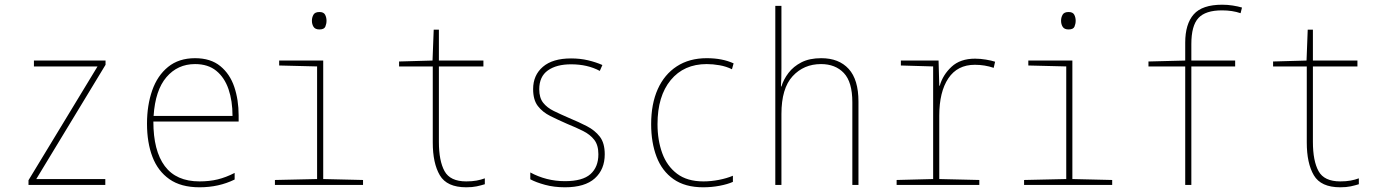

<svg xmlns="http://www.w3.org/2000/svg" viewBox="-20 -785 5870 815"><path d="M101 0V-20L394 -503H124V-528H428V-510L134 -25H427V0Z M827 10Q748 10 699 -24.5Q650 -59 627 -119.5Q604 -180 604 -260Q604 -338 626 -401Q648 -464 693.5 -501Q739 -538 808 -538Q874 -538 915 -504.5Q956 -471 974.5 -416Q993 -361 993 -295V-269H631Q631 -145 679.5 -80Q728 -15 827 -15Q869 -15 904 -23.5Q939 -32 976 -51V-23Q909 10 827 10ZM967 -293Q967 -357 950 -406.5Q933 -456 898 -484.5Q863 -513 808 -513Q734 -513 686.5 -457.5Q639 -402 632 -293Z M1336 -660Q1318 -660 1311 -671Q1304 -682 1304 -697Q1304 -711 1310.5 -722.5Q1317 -734 1336 -734Q1354 -734 1360 -722.5Q1366 -711 1366 -697Q1366 -684 1361 -672Q1356 -660 1336 -660ZM1147 0V-21L1326 -25V-503L1165 -507V-528H1352V-25L1521 -21V0Z M1959 10Q1877 10 1847 -41Q1817 -92 1817 -180V-503H1674V-524L1816 -528L1821 -659H1843V-528H2032V-503H1843V-183Q1843 -102 1867 -58.5Q1891 -15 1959 -15Q1984 -15 2003 -18.5Q2022 -22 2038 -28V-3Q2022 2 2003.5 6Q1985 10 1959 10Z M2378 10Q2332 10 2293.5 -0.5Q2255 -11 2231 -24V-53Q2264 -35 2301 -25.5Q2338 -16 2378 -16Q2453 -16 2486.5 -46Q2520 -76 2520 -130Q2520 -169 2502.5 -191.5Q2485 -214 2455 -229Q2425 -244 2388 -259Q2349 -276 2316 -292.5Q2283 -309 2263 -335Q2243 -361 2243 -407Q2243 -466 2284.5 -501.5Q2326 -537 2404 -537Q2443 -537 2476.5 -529Q2510 -521 2537 -509L2526 -484Q2474 -512 2404 -512Q2342 -512 2305.5 -486Q2269 -460 2269 -406Q2269 -370 2285.5 -349Q2302 -328 2330.5 -314Q2359 -300 2396 -284Q2437 -267 2471 -249.5Q2505 -232 2526 -205Q2547 -178 2547 -130Q2547 -66 2505 -28Q2463 10 2378 10Z M2965 10Q2888 10 2839 -24.5Q2790 -59 2767 -119.5Q2744 -180 2744 -258Q2744 -344 2772 -406.5Q2800 -469 2853 -503.5Q2906 -538 2980 -538Q3046 -538 3094 -516L3087 -491Q3063 -503 3034.5 -508Q3006 -513 2980 -513Q2883 -513 2827 -445Q2771 -377 2771 -258Q2771 -190 2791 -135Q2811 -80 2854 -47.5Q2897 -15 2966 -15Q2998 -15 3031.5 -21.5Q3065 -28 3091 -39V-13Q3069 -3 3035 3.5Q3001 10 2965 10Z M3271 0V-760H3297V-495Q3297 -472 3296.5 -455Q3296 -438 3295 -418H3297Q3306 -448 3327 -475.5Q3348 -503 3382 -520.5Q3416 -538 3466 -538Q3541 -538 3582.5 -492.5Q3624 -447 3624 -354V0H3598V-351Q3598 -437 3562 -475Q3526 -513 3465 -513Q3392 -513 3344.5 -461.5Q3297 -410 3297 -301V0Z M3786 0V-21L3941 -25V-503L3804 -507V-528H3964L3967 -421H3969Q3982 -467 4019 -501.5Q4056 -536 4119 -536Q4141 -536 4165 -532Q4189 -528 4204 -523L4198 -497Q4160 -510 4118 -510Q4044 -510 4005.5 -452.5Q3967 -395 3967 -294V-25L4137 -21V0Z M4516 -660Q4498 -660 4491 -671Q4484 -682 4484 -697Q4484 -711 4490.5 -722.5Q4497 -734 4516 -734Q4534 -734 4540 -722.5Q4546 -711 4546 -697Q4546 -684 4541 -672Q4536 -660 4516 -660ZM4327 0V-21L4506 -25V-503L4345 -507V-528H4532V-25L4701 -21V0Z M5011 0V-503H4855V-524L5011 -528V-604Q5011 -683 5047 -724Q5083 -765 5168 -765Q5191 -765 5213 -761.5Q5235 -758 5252 -753L5246 -729Q5211 -741 5167 -741Q5097 -741 5067 -708.5Q5037 -676 5037 -598V-528H5223V-503H5037V0Z M5669 10Q5587 10 5557 -41Q5527 -92 5527 -180V-503H5384V-524L5526 -528L5531 -659H5553V-528H5742V-503H5553V-183Q5553 -102 5577 -58.5Q5601 -15 5669 -15Q5694 -15 5713 -18.5Q5732 -22 5748 -28V-3Q5732 2 5713.5 6Q5695 10 5669 10Z"/></svg>

Font: Noto Sans Mono Condensed Thin
Style: Regular
Weight: 100
Width: 3
Designer: Monotype Design Team
Foundry: Monotype Imaging Inc.
Version: Version 2.014; ttfautohint (v1.8.4.7-5d5b)